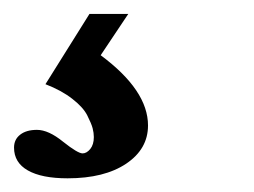

<svg xmlns="http://www.w3.org/2000/svg" viewBox="-26 -20 364 275"><path d="M70.8 235.4Q33.7 235.4 13.9 224.1Q-5.9 212.9 -5.9 191.4Q-5.9 179.7 2.9 172.9Q11.7 166 26.9 166Q43.5 166 64.5 183.1Q85.4 199.7 92.3 199.7Q98.1 199.7 103.3 193.4Q108.4 187 108.4 176.3Q108.4 170.4 106.7 163.8Q105 157.2 99.1 145.5Q93.3 133.8 77.6 121.6Q62 109.4 39.1 100.6L102.1 0H157.7L118.2 59.1Q186 109.4 186 159.7Q186 193.4 154.8 214.4Q123.5 235.4 70.8 235.4Z"/></svg>

Font: Elstob SemiBold
Style: Italic
Weight: 600
Italic angle: -20°
Designer: Peter S. Baker
Version: Version 1.015